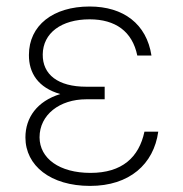

<svg xmlns="http://www.w3.org/2000/svg" viewBox="-20 -573 574 602"><path d="M308.2 -290.1V-301.1H250.4C161.9 -301.1 113.3 -339.1 114 -402.3C114.7 -469.1 171.9 -512.4 261 -512.4C342 -512.4 394.9 -474.4 410.5 -398.8H454.9C439.6 -497.9 367.2 -552.6 261 -552.6C146.7 -552.6 70.7 -493.6 70.7 -400.6C70.3 -343.8 99.8 -297.9 169 -278.1C96.2 -255.7 59.7 -204.2 59.7 -142C59.7 -53.6 138.5 9.9 262.4 9.9C386 9.9 462 -58.2 476.2 -160.2H432.9C415.8 -79.5 362.6 -30.9 263.8 -30.9C166.5 -30.9 104.4 -76 104 -142.4C104 -213.4 167.3 -261.7 250.4 -261.7H308.2Z"/></svg>

Font: Karasuma Gothic
Style: Thin
Weight: 200
Designer: Rasmus Andersson / Ryoko Ishizuka
Foundry: rsms
Version: Version 1.00